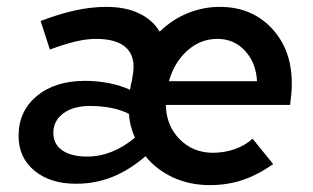

<svg xmlns="http://www.w3.org/2000/svg" viewBox="-20 -528 909 558"><path d="M201 6Q126 6 80 -32Q34 -70 34 -133Q34 -205 87 -249Q140 -293 227 -293Q262 -293 296 -286.5Q330 -280 358 -267Q359 -274 360.5 -282Q362 -290 364 -297L365 -305Q376 -359 349 -387Q322 -415 259 -415Q232 -415 200 -407.5Q168 -400 125 -384L98 -467Q153 -488 199.5 -498Q246 -508 289 -508Q345 -508 384.5 -489Q424 -470 444 -436Q480 -471 525 -489.5Q570 -508 619 -508Q711 -508 769.5 -446Q828 -384 828 -286Q828 -268 826.5 -253Q825 -238 823 -223H462Q463 -163 502 -123.5Q541 -84 599 -84Q632 -84 662 -94.5Q692 -105 714 -125L774 -51Q728 -19 684 -4.5Q640 10 590 10Q531 10 482.5 -12.5Q434 -35 403 -74Q355 -33 306 -13.5Q257 6 201 6ZM612 -415Q562 -415 524 -380.5Q486 -346 471 -292H727Q724 -346 692 -380.5Q660 -415 612 -415ZM135 -142Q135 -109 161 -91Q187 -73 233 -73Q270 -73 305 -87Q340 -101 372 -128Q365 -144 360.5 -161Q356 -178 355 -197Q331 -209 302.5 -214.5Q274 -220 241 -220Q193 -220 164 -198.5Q135 -177 135 -142Z"/></svg>

Font: Red Hat Text Medium
Style: Italic
Weight: 500
Italic angle: -12°
Designer: Pentagram / MCKL
Foundry: Pentagram / MCKL
Version: Version 1.003; Red Hat Text Medium Italic